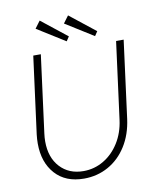

<svg xmlns="http://www.w3.org/2000/svg" viewBox="-94 -940 873 1025"><g transform="rotate(-10 342.5 -427.5)"><path d="M67 -218Q67 -242 70 -267L125 -685H166L111 -265Q108 -243 108 -222Q108 -135 156 -83Q204 -31 283 -31Q342 -31 392.5 -61Q443 -91 476.5 -144.5Q510 -198 519 -267L574 -685H615L560 -265Q549 -182 510 -120Q471 -58 411 -24.5Q351 9 279 9Q179 9 123 -53.5Q67 -116 67 -218ZM162 -824 191 -863 330 -753 314 -729ZM316 -825 345 -864 484 -754 468 -730Z"/></g></svg>

Font: Bellota Text Light
Style: Italic
Weight: 300
Italic angle: -7.5°
Designer: Kemie Guaida
Foundry: Kemie Guaida
Version: Version 4.001